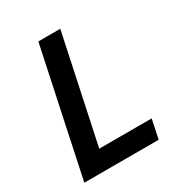

<svg xmlns="http://www.w3.org/2000/svg" viewBox="-159 -766 811 872"><g transform="rotate(-30 246.0 -330.0)"><path d="M166 -100H441L420 0H30L170 -660H285Z"/></g></svg>

Font: Quattrocento Sans
Style: Bold Italic
Weight: 700
Designer: Pablo Impallari
Foundry: Pablo Impallari, Igino Marini, Brenda Gallo
Version: Version 2.000